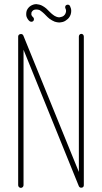

<svg xmlns="http://www.w3.org/2000/svg" viewBox="-20 -912 495 930"><path d="M108 -833C111 -824 116 -815 124 -809C130 -805 138 -806 142 -811C146 -817 145 -825 140 -829C137 -831 134 -835 132 -840C132 -841 132 -843 132 -845C132 -847 132 -850 133 -853C135 -857 139 -861 142 -863C146 -865 150 -866 156 -866C161 -866 167 -865 172 -863C175 -861 180 -858 187 -852C198 -843 207 -831 220 -821C228 -815 236 -811 245 -807C252 -805 260 -803 267 -803C270 -803 272 -804 275 -804C287 -805 296 -810 303 -816C311 -821 318 -830 322 -841C324 -847 325 -853 325 -859C325 -867 323 -875 319 -883C316 -889 309 -891 302 -888C296 -885 294 -878 297 -871C299 -868 300 -863 300 -859C300 -855 299 -852 298 -849C296 -843 292 -838 288 -835C284 -832 279 -830 272 -829C270 -829 269 -828 267 -828C263 -828 258 -829 253 -831C247 -833 241 -837 236 -841C225 -849 216 -860 204 -871C198 -876 191 -881 183 -885C175 -889 166 -891 156 -892C145 -892 136 -888 129 -884C121 -879 114 -871 110 -862C108 -857 107 -851 107 -845C107 -841 107 -837 108 -833ZM386 -15V-735C386 -742 381 -748 374 -748C367 -748 362 -742 362 -735V-79L93 -740C90 -746 85 -748 79 -747C72 -746 68 -741 68 -735V-15C68 -8 74 -2 81 -2C88 -2 94 -8 94 -15V-671L362 -10C365 -4 370 -2 376 -3C383 -4 386 -9 386 -15Z"/></svg>

Font: LS
Style: Light
Weight: 300
Designer: BSozoo
Foundry: BSozoo
Version: Version 001.000